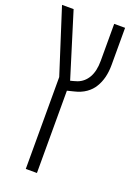

<svg xmlns="http://www.w3.org/2000/svg" viewBox="-163 -696 717 1003"><g transform="rotate(20 196.0 -195.0)"><path d="M115.7 240.2V-270.5L0.5 -629.9H64.9L175.8 -272Q186 -274.4 195.1 -277.1Q204.1 -279.8 213.4 -282.7Q250 -296.4 270.3 -332Q290.5 -367.7 290.5 -424.3V-629.9H351.1V-423.8Q351.1 -386.2 343.3 -354.7Q335.4 -323.2 319.8 -297.9Q305.2 -272.9 278.3 -253.9Q251.5 -234.9 212.9 -226.1L177.7 -217.3V240.2Z"/></g></svg>

Font: Open Sans SemiCondensed Light
Style: Regular
Weight: 300
Width: 4
Designer: Monotype Design Team
Foundry: Monotype Imaging Inc.
Version: Version 3.000